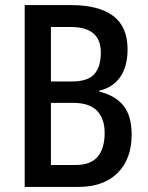

<svg xmlns="http://www.w3.org/2000/svg" viewBox="-20 -734 580 754"><path d="M258 -714Q368 -714 424.5 -671.5Q481 -629 481 -540Q481 -473 452 -431.5Q423 -390 370 -378V-374Q431 -360 464 -320Q497 -280 497 -205Q497 -110 442 -55Q387 0 288 0H77V-714ZM262 -414Q324 -414 350 -442.5Q376 -471 376 -528Q376 -628 258 -628H180V-414ZM180 -330V-86H276Q336 -86 363.5 -118.5Q391 -151 391 -212Q391 -268 361 -299Q331 -330 268 -330Z"/></svg>

Font: Noto Sans Lao Condensed Medium
Style: Regular
Weight: 500
Width: 3
Designer: Monotype Design Team
Foundry: Monotype Imaging Inc.
Version: Version 2.003; ttfautohint (v1.8.4.7-5d5b)